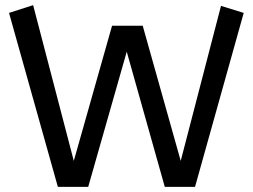

<svg xmlns="http://www.w3.org/2000/svg" viewBox="-20 -727 983 747"><path d="M205.1 0 15.1 -676.8 108.9 -707 267.1 -101.1 416 -627H535.2L683.1 -101.1L839.8 -704.1L928.2 -676.8L738.8 0H621.1L473.1 -525.9L323.2 0Z"/></svg>

Font: ABeeZee
Style: Regular
Weight: 400
Designer: Anja Meiners
Foundry: Anja Meiners
Version: Version 1.002